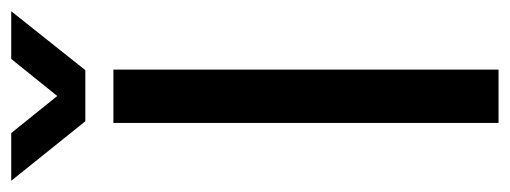

<svg xmlns="http://www.w3.org/2000/svg" viewBox="-320 -605 908 342"><g transform="rotate(-90 134.0 -434.0)"><path d="M-17 -868H68L134 -786L200 -868H285L180 -736H89ZM86 0V-686H181V0Z"/></g></svg>

Font: Archivo
Style: Regular
Weight: 400
Designer: Hector Gatti
Foundry: Omnibus-Type
Version: Version 2.001